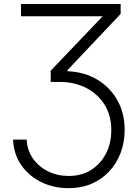

<svg xmlns="http://www.w3.org/2000/svg" viewBox="-20 -748 717 983"><path d="M46.9 -33.2H116.7Q119.1 21.5 148.7 63.5Q178.2 105.5 226.1 129.2Q273.9 152.8 332 152.8Q397.5 152.8 446.3 122.1Q495.1 91.3 522.5 38.1Q549.8 -15.1 549.8 -82Q549.8 -155.3 516.4 -210.2Q482.9 -265.1 424.1 -296.4Q365.2 -327.6 288.1 -328.6H239.7V-386.2L505.9 -665V-664.6H87.4V-727.5H597.7V-676.8L325.7 -389.2V-383.3Q412.1 -379.9 478 -340.3Q543.9 -300.8 581.1 -234.4Q618.2 -168 618.2 -82.5Q618.2 -20 597.9 33.9Q577.6 87.9 540 128.7Q502.4 169.4 449.7 192.4Q397 215.3 331.1 215.3Q253.4 215.3 189.7 183.6Q126 151.9 87.9 95.9Q49.8 40 46.9 -33.2Z"/></svg>

Font: Inter 18pt Light
Style: Regular
Weight: 300
Designer: Rasmus Andersson
Foundry: rsms
Version: Version 4.001;git-66647c0bb